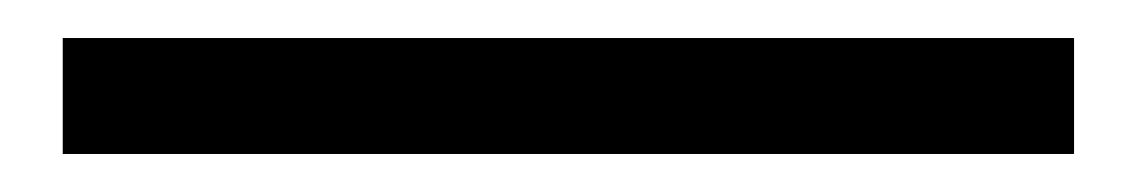

<svg xmlns="http://www.w3.org/2000/svg" viewBox="-20 -27 599 101"><path d="M13 -7H545V54H13Z"/></svg>

Font: SpoqaHanSansJP-Regular
Style: Regular
Weight: 400
Designer: [Source Han Sans]
Ryoko NISHIZUKA  (kana & ideographs); Paul D. Hunt (Latin, Greek & Cyrillic); Wenlong ZHANG  (bopomofo
Foundry: Spoqa (http://bi.spoqa.com)
Version: Version 1.002.20150607